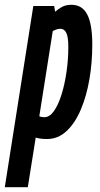

<svg xmlns="http://www.w3.org/2000/svg" viewBox="-64 -571 416 801"><path d="M-44 210 75 -546H162L166 -522Q177 -532 193.5 -541.5Q210 -551 234 -551Q279 -551 300 -510.5Q321 -470 321 -385Q321 -310 309 -240Q297 -170 273 -113.5Q249 -57 213.5 -24Q178 9 132 9Q117 9 106 7.5Q95 6 85 3L52 210ZM121 -82Q143 -82 161 -107.5Q179 -133 192.5 -176Q206 -219 213.5 -271Q221 -323 221 -376Q221 -417 212.5 -434Q204 -451 188 -451Q180 -451 171 -448Q162 -445 156 -441L100 -86Q108 -82 121 -82Z"/></svg>

Font: Georama ExtraCondensed SemiBold
Style: Italic
Weight: 600
Width: 2
Italic angle: -9°
Designer: Jean-Baptiste Levee
Foundry: Production Type
Version: Version 1.000